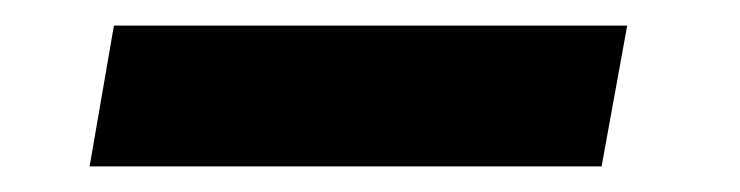

<svg xmlns="http://www.w3.org/2000/svg" viewBox="-20 -20 578 150"><path d="M450 110 470 0H69L50 110Z"/></svg>

Font: Asimov
Style: NarIt
Weight: 500
Designer: Google
Version: Version 2.000980; 2014